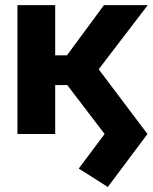

<svg xmlns="http://www.w3.org/2000/svg" viewBox="-20 -536 611 768"><path d="M294.9 138.2 398.4 0 243 -203.7 359.2 -279.5 569.9 0 411.2 211.9ZM49.8 -515.6H200.8V0H49.8ZM162.9 -314.8H247.9L395.9 -515.6H571.1L326.4 -195.7H174.6Z"/></svg>

Font: Intratopia Thin
Style: Regular
Weight: 100
Designer: Rasmus Andersson
Foundry: rsms
Version: Version 3.000;Glyphs 3.2.3 (3260)